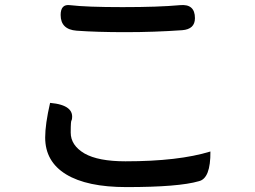

<svg xmlns="http://www.w3.org/2000/svg" viewBox="-20 -729 1040 782"><path d="M227 -668Q227 -713 265 -708Q332 -700 479 -700Q626 -700 713 -708Q774 -714 774 -655Q774 -610 722 -606Q608 -598 491 -598Q374 -598 292 -604Q227 -609 227 -668ZM184 -310Q287 -301 272 -239Q268 -241 268 -189Q268 -137 324 -104Q380 -72 491 -72Q707 -72 837 -112Q838 -2 790 9Q708 33 495 33Q334 33 249 -19Q164 -71 164 -169Q164 -223 184 -310Z"/></svg>

Font: Swei Half Moon CJK TC
Style: Medium
Weight: 500
Version: Version 2.125